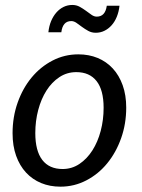

<svg xmlns="http://www.w3.org/2000/svg" viewBox="-20 -728 559 756"><path d="M226.5 -62.5Q263 -62.5 292.8 -82.5Q322.5 -102.5 343.8 -135.8Q365 -169 376.5 -212.5Q388 -256 388 -303.5Q388 -373.5 360.2 -408.8Q332.5 -444 280.5 -444Q243.5 -444 213.8 -424.2Q184 -404.5 163 -371.5Q142 -338.5 130.5 -295Q119 -251.5 119 -204Q119 -134 146.5 -98.2Q174 -62.5 226.5 -62.5ZM218 7Q176.5 7 142 -7.2Q107.5 -21.5 82.5 -48.5Q57.5 -75.5 43.5 -114.5Q29.5 -153.5 29.5 -203.5Q29.5 -267.5 49.5 -324Q69.5 -380.5 104.5 -422.8Q139.5 -465 186.8 -489.5Q234 -514 288.5 -514Q330 -514 364.5 -499.8Q399 -485.5 424 -458.5Q449 -431.5 463 -392.5Q477 -353.5 477 -304Q477 -240.5 457 -184Q437 -127.5 402.2 -85Q367.5 -42.5 320 -17.8Q272.5 7 218 7ZM361 -662.5Q394.5 -662.5 400.5 -705.5H450.5Q448 -682 440 -662.2Q432 -642.5 419.5 -628.5Q407 -614.5 391.2 -606.8Q375.5 -599 357 -599Q341 -599 327.8 -606.2Q314.5 -613.5 303 -622Q291.5 -630.5 281.2 -637.8Q271 -645 260.5 -645Q227 -645 221.5 -601H170.5Q173 -625 181.2 -644.8Q189.5 -664.5 202 -678.8Q214.5 -693 230.5 -700.8Q246.5 -708.5 264.5 -708.5Q281 -708.5 294 -701.2Q307 -694 318.5 -685.5Q330 -677 340.2 -669.8Q350.5 -662.5 361 -662.5Z"/></svg>

Font: Lato 2
Style: Italic
Weight: 400
Italic angle: -7°
Designer: Lukasz Dziedzic with Adam Twardoch and Botio Nikoltchev
Foundry: tyPoland Lukasz Dziedzic
Version: Version 2.015; 2015-08-06; http://www.latofonts.com/